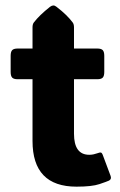

<svg xmlns="http://www.w3.org/2000/svg" viewBox="-20 -680 446 712"><path d="M263.7 12.2Q100.6 12.2 100.6 -157.2V-386.2H45.4Q30.8 -386.2 25.1 -392.3Q19.5 -398.4 19.5 -413.1V-473.1Q19.5 -487.8 25.1 -493.9Q30.8 -500 45.4 -500H100.6V-578.6Q100.6 -590.3 105.5 -596.7Q126 -623.5 165.5 -654.8Q172.4 -659.7 177.7 -659.7Q183.6 -659.7 189.5 -654.8Q210.4 -638.7 224.9 -624.5Q239.3 -610.4 249.5 -596.7Q254.4 -590.3 254.4 -578.6V-500H340.8Q355.5 -500 361.1 -493.9Q366.7 -487.8 366.7 -473.1V-413.1Q366.7 -398.4 361.1 -392.3Q355.5 -386.2 340.8 -386.2H254.4V-184.1Q254.4 -106 311 -106Q319.8 -106 327.1 -107.7Q334.5 -109.4 339.8 -111.3Q350.1 -115.2 354.2 -114.3Q358.4 -113.3 361.8 -103.5L390.1 -27.8Q394.5 -15.6 384.3 -10.3Q377 -6.8 348.9 2.7Q320.8 12.2 263.7 12.2Z"/></svg>

Font: ADLaM Display
Style: Regular
Weight: 400
Designer: Mark Jamra, Neil Patel, Concept: Andrew Footit
Foundry: Microsoft
Version: Version 2.000; ttfautohint (v1.8.4.7-5d5b);gftools[0.9.28]